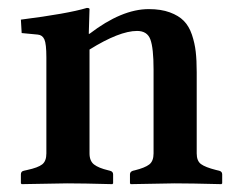

<svg xmlns="http://www.w3.org/2000/svg" viewBox="-20 -467 603 489"><path d="M208 -380.9Q290 -443.8 358.9 -443.8Q390.1 -443.8 412.6 -435.5Q435.1 -427.2 448.2 -413.8Q461.4 -400.4 468.8 -378.7Q476.1 -356.9 478.5 -335.2Q481 -313.5 481 -283.2V-76.2Q481 -57.1 491.9 -49.1Q502.9 -41 529.8 -34.2L538.1 -32.2Q545.9 -30.3 545.9 -22.9V0L543.9 2Q463.9 0 424.8 0L313 2L311 0V-22.9Q311 -29.8 318.8 -32.2L323.2 -33.2Q349.1 -39.6 360.1 -48.1Q371.1 -56.6 371.1 -76.2V-290Q371.1 -344.7 363 -366.5Q355 -388.2 329.1 -388.2Q284.2 -388.2 208 -340.8V-76.2Q208 -57.1 219.5 -48.1Q231 -39.1 255.9 -33.2L259.8 -32.2Q268.1 -30.3 268.1 -22.9V0L266.1 2Q189.9 0 150.9 0L35.2 2L33.2 0V-22.9Q33.2 -30.8 41 -32.2L49.8 -34.2Q76.7 -40 87.4 -48.3Q98.1 -56.6 98.1 -76.2V-320.8Q98.1 -355.5 93 -366.7Q87.9 -377.9 76.2 -378.9L35.2 -382.8L33.2 -417Q152.3 -432.1 201.2 -446.8Q208 -446.8 208 -443.8L206.1 -380.9Z"/></svg>

Font: Linux Libertine G
Style: Semibold
Weight: 600
Designer: Philipp H. Poll
Foundry: Philipp H. Poll
Version: Version 5.1.1